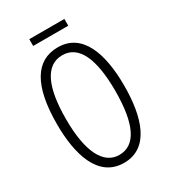

<svg xmlns="http://www.w3.org/2000/svg" viewBox="-205 -944 940 1057"><g transform="rotate(-30 265.5 -415.5)"><path d="M377 -841H154V-798H377ZM479 -358C479 -567 421 -724 267 -724C126 -724 52 -603 52 -359C52 -165 104 10 267 10C427 10 479 -159 479 -358ZM109 -358C109 -562 160 -674 267 -674C370 -674 422 -564 422 -358C422 -149 370 -41 266 -41C164 -41 109 -154 109 -358Z"/></g></svg>

Font: Noto Sans Thai Looped ExtraCondensed Light
Style: Regular
Weight: 300
Width: 2
Designer: Sasikarn Vongin, Ben Mitchell
Foundry: The Fontpad Ltd
Version: Version 1.001